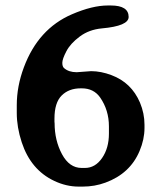

<svg xmlns="http://www.w3.org/2000/svg" viewBox="-20 -672 594 704"><path d="M379.4 -182.1V-208.5Q379.4 -268.1 347.2 -314.5Q323.7 -348.1 279.8 -348.1H275.9Q232.4 -348.1 206.1 -321.8Q179.7 -295.4 179.7 -237.3V-225.1L180.2 -220.7Q180.2 -157.2 207.3 -106.7Q234.4 -56.2 279.3 -56.2H291.5Q329.1 -56.2 354.2 -92.5Q379.4 -128.9 379.4 -182.1ZM386.2 -651.9Q451.7 -651.9 451.7 -609.9Q451.7 -576.7 353.5 -567.9Q306.6 -563.5 272.5 -538.1Q238.3 -512.7 223.4 -484.1Q208.5 -455.6 208.5 -441.7Q208.5 -427.7 214.8 -422.4Q231.9 -407.2 261.2 -407.2L314 -411.1Q350.1 -411.1 388.7 -396.5Q461.9 -369.1 493.2 -295.9Q509.8 -256.3 509.8 -214.8V-202.6Q509.8 -161.1 491.7 -118.2Q457 -35.6 366.7 -2.4Q327.1 12.2 283.2 12.2H270.5Q269.5 12.2 268.6 12.2Q222.7 12.2 178.7 -8.8Q92.8 -49.3 59.6 -150.4Q41.5 -205.6 41.5 -257.8V-283.7Q41.5 -285.2 41.5 -286.1Q41.5 -355.5 67.4 -424.8Q120.1 -566.4 243.7 -619.6Q318.4 -651.9 375.5 -651.9Z"/></svg>

Font: Averia Serif Libre
Style: Bold
Weight: 700
Version: Version 1.002